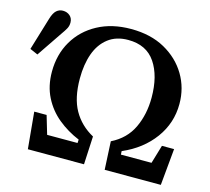

<svg xmlns="http://www.w3.org/2000/svg" viewBox="-106 -798 1003 915"><g transform="rotate(15 395.5 -340.5)"><path d="M105 0 88 -181H149L176 -90H326L327 -107Q269 -131 222 -169.5Q175 -208 147.5 -262.5Q120 -317 120 -387Q120 -472 159 -538.5Q198 -605 268.5 -643Q339 -681 433 -681Q530 -681 600 -642Q670 -603 708.5 -538.5Q747 -474 747 -395Q747 -301 691.5 -225Q636 -149 539 -107L540 -90H691L718 -181H778L761 0H484L477 -139Q548 -174 579.5 -240.5Q611 -307 611 -390Q611 -497 567 -562Q523 -627 433 -627Q374 -627 334.5 -596.5Q295 -566 276 -513Q257 -460 257 -390Q257 -294 291 -234Q325 -174 389 -139L382 0ZM-7 -465 42 -627Q51 -657 64.5 -669Q78 -681 96 -681Q117 -681 131 -668.5Q145 -656 145 -635Q145 -619 138 -606Q131 -593 116 -572L32 -448Z"/></g></svg>

Font: Source Serif 4 Semibold
Style: Regular
Weight: 600
Designer: Frank Grießhammer
Foundry: Adobe
Version: Version 4.005;hotconv 1.1.0;makeotfexe 2.6.0